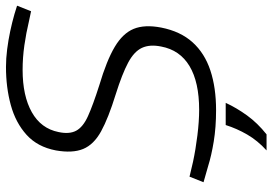

<svg xmlns="http://www.w3.org/2000/svg" viewBox="-158 -592 933 658"><g transform="rotate(-90 309.0 -263.5)"><path d="M260 10Q201 10 152.5 2Q104 -6 69 -17L13 -33L32 -81L83 -69Q125 -60 173.5 -54Q222 -48 261 -48Q356 -48 411 -81Q466 -114 478 -178Q486 -217 473.5 -244Q461 -271 422.5 -291.5Q384 -312 314 -334Q233 -359 187.5 -384Q142 -409 127 -445.5Q112 -482 122 -539Q134 -602 175.5 -639.5Q217 -677 277.5 -693.5Q338 -710 408 -710Q437 -710 468.5 -706Q500 -702 530.5 -695.5Q561 -689 589 -681L618 -672L599 -624L566 -631Q524 -641 482 -647Q440 -653 398 -653Q309 -653 253 -621.5Q197 -590 185 -530Q177 -493 189.5 -469.5Q202 -446 239.5 -429Q277 -412 346 -390Q430 -365 476.5 -337.5Q523 -310 538.5 -272.5Q554 -235 543 -178Q530 -112 492.5 -70.5Q455 -29 396 -9.5Q337 10 260 10ZM122 183Q156 152 176.5 116.5Q197 81 209 43H285Q268 80 242 116Q216 152 177 183Z"/></g></svg>

Font: REM ExtraLight
Style: Italic
Weight: 250
Italic angle: -11°
Designer: Octavio Pardo
Foundry: Ashler Design
Version: Version 1.005;gftools[0.9.28]